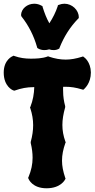

<svg xmlns="http://www.w3.org/2000/svg" viewBox="-28 -1007 508 1031"><path d="M323 -247C312 -278 307 -306 307 -336C307 -365 312 -395 322 -431V-437C315 -463 311 -489 311 -516C311 -524 310 -532 311 -541H325C352 -541 379 -537 412 -527L419 -525L424 -529C426 -532 460 -559 460 -618C459 -675 425 -699 423 -700L418 -704L412 -702C380 -692 352 -687 325 -687C296 -687 267 -692 234 -703L230 -705L226 -703C198 -693 164 -692 137 -692C107 -692 78 -696 50 -706L45 -708L41 -706C39 -705 -8 -687 -8 -617C-8 -542 41 -522 43 -522L48 -520L52 -521C85 -533 118 -539 151 -539H156C155 -504 149 -468 135 -433L133 -429L135 -425C145 -394 150 -365 150 -335C150 -307 146 -278 137 -245V-239C144 -210 147 -184 147 -160C147 -125 140 -92 125 -56L123 -52L125 -47C126 -45 145 4 222 4C299 4 321 -42 322 -44L324 -48L322 -53C311 -86 305 -115 305 -144C305 -175 311 -205 323 -239L325 -243ZM395 -915C395 -953 359 -987 318 -987C308 -987 298 -985 288 -981L283 -979L282 -974C271 -941 256 -911 237 -882C222 -908 211 -937 201 -969L200 -974L196 -976C184 -983 170 -987 156 -987C118 -987 86 -960 85 -926L87 -919C126 -870 154 -814 171 -754L172 -750L176 -747C186 -741 198 -738 210 -738C218 -738 227 -739 236 -742C244 -739 252 -738 260 -738C270 -738 279 -740 288 -745L291 -747L292 -751C315 -809 348 -862 392 -907L395 -910Z"/></svg>

Font: Hanalei Fill
Style: Regular
Weight: 400
Designer: Astigmatic (AOETI)
Foundry: Astigmatic (AOETI)
Version: Version 1.000